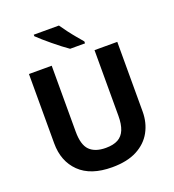

<svg xmlns="http://www.w3.org/2000/svg" viewBox="-164 -1060 1085 1197"><g transform="rotate(-20 378.0 -462.0)"><path d="M671 -252Q671 -178 638.5 -118.5Q606 -59 540.5 -24.5Q475 10 375 10Q233 10 159 -62.5Q85 -135 85 -254V-714H236V-277Q236 -189 272 -153Q308 -117 379 -117Q429 -117 460 -134Q491 -151 505.5 -187Q520 -223 520 -278V-714H671ZM364 -934Q379 -912 399.5 -884.5Q420 -857 441.5 -831.5Q463 -806 479 -787V-774H380Q361 -787 335.5 -806.5Q310 -826 283.5 -848Q257 -870 234 -890Q211 -910 197 -924V-934Z"/></g></svg>

Font: Noto Sans Hebrew
Style: Bold
Weight: 700
Designer: Monotype Design Team
Foundry: Monotype Imaging Inc.
Version: Version 2.003